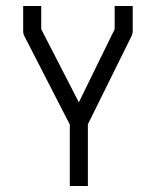

<svg xmlns="http://www.w3.org/2000/svg" viewBox="-20 -490 532 638"><path d="M57 -470H117V-393L242 -150L361 -393V-470H421V-386Q421 -379.5 418 -372L272 -77V128H212V-76L60 -372Q57 -378 57 -386Z"/></svg>

Font: IBM 3270 Semi-Condensed
Style: Condensed
Weight: 400
Monospace: yes
Version: Version 2.3.1